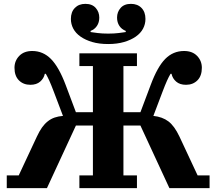

<svg xmlns="http://www.w3.org/2000/svg" viewBox="-20 -974 1120 994"><path d="M15 -66H77L171 -267Q184 -295 197.5 -314Q211 -333 227.5 -346Q244 -359 263 -365.5Q282 -372 306 -374L259 -498Q245 -535 235.5 -556Q226 -577 217 -592H212Q207 -568 188 -551.5Q169 -535 137 -535Q101 -535 78 -558Q55 -581 55 -623Q55 -659 79.5 -684.5Q104 -710 147 -710Q203 -710 244 -668.5Q285 -627 320 -534L373 -393H461V-632H391V-698H689V-632H619V-393H707L760 -534Q795 -628 835.5 -669Q876 -710 933 -710Q976 -710 1000.5 -684.5Q1025 -659 1025 -623Q1025 -581 1002 -558Q979 -535 943 -535Q911 -535 892 -551.5Q873 -568 868 -592H863Q854 -577 844.5 -556Q835 -535 821 -498L774 -374Q821 -369 852 -345.5Q883 -322 909 -267L1003 -66H1065V0H857L707 -324H619V-66H689V0H391V-66H461V-324H373L223 0H15ZM540 -746Q493 -746 457.5 -756.5Q422 -767 397 -784.5Q372 -802 359.5 -825.5Q347 -849 347 -876Q347 -912 367.5 -933Q388 -954 422 -954Q457 -954 475.5 -933Q494 -912 494 -883Q494 -858 482 -840Q470 -822 449 -814V-808Q462 -806 485.5 -803Q509 -800 540 -800Q571 -800 594.5 -803Q618 -806 631 -808V-814Q610 -822 598 -840Q586 -858 586 -883Q586 -912 604.5 -933Q623 -954 658 -954Q692 -954 712.5 -933Q733 -912 733 -876Q733 -849 720.5 -825.5Q708 -802 683 -784.5Q658 -767 622 -756.5Q586 -746 540 -746Z"/></svg>

Font: IBM Plex Serif
Style: Bold
Weight: 700
Designer: Mike Abbink, Paul van der Laan, Pieter van Rosmalen
Foundry: Bold Monday
Version: Version 2.008